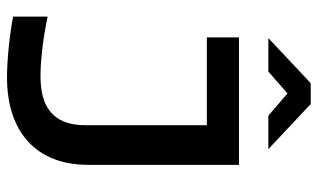

<svg xmlns="http://www.w3.org/2000/svg" viewBox="-204 -716 929 562"><g transform="rotate(90 261.0 -435.5)"><path d="M203 -89C162 -89 93 -96 29 -110V-9C79 1 155 9 207 9C366 9 463 -76 463 -228V-670H90V-576H347V-220C347 -122 289 -89 203 -89ZM92 -756H190L254 -812L319 -756H417L285 -880H224Z"/></g></svg>

Font: LT Wave Medium
Style: Regular
Weight: 500
Designer: Daniel Lyons
Version: Version 2.5 (Glyphs App)